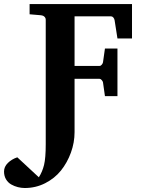

<svg xmlns="http://www.w3.org/2000/svg" viewBox="-123 -691 702 953"><path d="M532.2 -500H460L445.8 -590.8Q444.3 -598.6 439.5 -604.2Q434.6 -609.9 428.2 -609.9H247.1V-363.8H371.1Q377 -363.8 382.1 -369.9Q387.2 -376 388.2 -381.8L397.9 -450.2H460V-213.9H397.9L388.2 -282.2Q387.2 -287.6 381.8 -293.7Q376.5 -299.8 371.1 -299.8H247.1V-35.2Q247.1 16.6 229 66.4Q210.9 116.2 179.7 155.3Q148.4 194.3 101.3 218.3Q54.2 242.2 0 242.2Q-17.1 242.2 -34.4 237.8Q-51.8 233.4 -67.6 224.4Q-83.5 215.3 -93.3 198.7Q-103 182.1 -103 160.2Q-103 136.7 -84 117.9Q-64.9 99.1 -37.1 89.8L69.8 189Q87.4 161.6 95.7 127.4Q104 93.3 104 24.9V-592.8Q104 -602.1 97.4 -608.2Q90.8 -614.3 81.1 -615.2L23.9 -620.1V-670.9H532.2Z"/></svg>

Font: Veleka
Style: Bold
Weight: 700
Designer: Stefan Peev, Context Ltd, 2016; SIL International, 1997-2014.
Foundry: Stefan Peev, Context Ltd, 2016
Version: Version 1.000